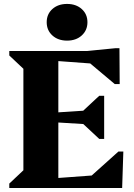

<svg xmlns="http://www.w3.org/2000/svg" viewBox="-20 -947 676 967"><path d="M26.8 0V-22.4L97.8 -89.4V-600.6L26.8 -667.6V-690H273.8V0ZM223.8 0V-47L560.8 -71.8V0ZM422.6 0V-45.8L576.4 -183.8H601.2L595.2 0ZM475.8 -317.6 222 -333.2V-377.8L475.8 -394.4ZM479.8 -247.4 385.4 -335.4V-376.6L479.8 -464.6H504.6V-247.4ZM560.8 -618.2 223.8 -643V-690H560.8ZM558 -523.6 415.2 -643.6V-690L563.4 -704.4H581.6L582.8 -523.6ZM317.8 -742.4Q272.4 -742.4 243.8 -768.4Q215.2 -794.4 215.2 -835.1Q215.2 -875.8 243.8 -901.5Q272.4 -927.2 317.8 -927.2Q363.2 -927.2 391.8 -901.4Q420.4 -875.6 420.4 -835.1Q420.4 -794.6 391.8 -768.5Q363.2 -742.4 317.8 -742.4Z"/></svg>

Font: Platypi Light
Style: Regular
Weight: 300
Designer: David Sargent
Foundry: Bolt Cutter Type
Version: Version 1.200